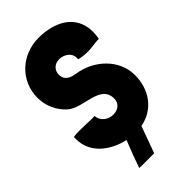

<svg xmlns="http://www.w3.org/2000/svg" viewBox="-257 -773 995 995"><g transform="rotate(-45 240.0 -275.5)"><path d="M379 -467C399 -467 446 -476 460 -474C463 -490 465 -505 465 -521C465 -649 356 -699 243 -699C119 -699 19 -608 19 -482C19 -425 44 -369 86 -331C150 -274 298 -305 298 -199C298 -163 270 -143 236 -143C199 -143 164 -168 162 -207C128 -206 95 -209 61 -209C44 -209 26 -209 9 -206V-189C9 -86 98 -22 191 -2C177 36 168 52 135 147C135 148 157 148 182 148C206 148 234 148 244 148V147C251 126 284 39 297 1C397 -17 460 -101 460 -209C460 -326 360 -414 249 -430C222 -434 192 -443 184 -473C183 -476 182 -486 182 -489C182 -523 207 -545 240 -545C274 -545 310 -522 310 -487C310 -483 310 -479 309 -475C332 -469 355 -467 379 -467Z"/></g></svg>

Font: HEYCLAY
Style: Regular
Weight: 400
Designer: Marcelo Magalhaes
Foundry: Marcelo Magalhães
Version: Version 1.300;hotconv 1.0.109;makeotfexe 2.5.65596